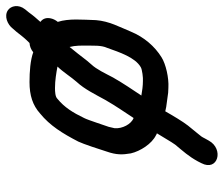

<svg xmlns="http://www.w3.org/2000/svg" viewBox="-71 -549 720 618"><g transform="rotate(-90 289.0 -240.0)"><path d="M72.9 48C44.7 101.8 118.5 121.4 145.4 72L152.1 60C154.7 54.7 157 50.7 158.9 48L173 30.5C178.6 23.5 185.5 15 193.8 5C206.8 -11.5 226.7 -45 239.7 -68C244.7 -66.7 249.5 -65.7 254 -65L283.1 -61C294 -59 304.7 -58 315.4 -58C347.7 -56.1 391.6 -66.2 413.5 -80C448.4 -101.6 478.5 -135.9 496.3 -179C511.3 -215.8 529.6 -247.6 533.2 -291C534.6 -335.7 539 -378.2 527.6 -414C533.1 -420.7 536.8 -428 538.7 -436C542 -450.7 538.3 -462 527.5 -470C539.3 -483.2 546.8 -491.5 558 -507L567.8 -519C585.3 -540.8 578.9 -565.2 565.1 -574.5C546.1 -587.4 519.1 -576 506.1 -559L496.5 -548C484 -531.8 473.8 -518.8 459.6 -505C448.8 -504.3 438.8 -500.3 429.8 -493C404 -502.3 368.1 -505 333.6 -505C291 -505 259.2 -494.8 232.7 -471C193.5 -439.2 168.4 -398.4 142.3 -348C135.1 -333.4 115.8 -275.2 110.3 -257C99 -224.6 99.8 -205.7 104.3 -179C111.3 -148.3 135.3 -111.2 162.6 -98C164.3 -96.7 166.4 -95.7 168.9 -95C157.8 -77.8 142.1 -49.4 132.3 -36C111.2 -10.5 94.5 7.5 78.5 37ZM290.5 -145C311.1 -176.2 327.2 -199.1 348.5 -236C362 -261.6 374.8 -289.2 390.6 -306C405.7 -322.4 420.5 -344.2 435.6 -362L446.8 -376C451.7 -357.8 451.4 -337.9 451.2 -317C450.6 -299.1 452.9 -274.8 443.9 -255C429.8 -215.5 413.4 -165.2 381.9 -147C374.4 -142.2 346.4 -139.1 337.3 -140C321.2 -140 305.4 -142.4 290.5 -145ZM383.8 -415C365.7 -396.6 350.1 -370.7 333.3 -352C311.2 -328 295 -295 276.3 -261C254.4 -223.1 239.5 -202.8 218.2 -170C198.5 -177.1 183.2 -206.5 185.3 -231L189.7 -250C194.2 -261.6 211.5 -316.8 218 -329C235.3 -365 252.5 -392.8 279.8 -415C286.4 -422.3 303.1 -423 314.7 -423C338.9 -423 363.8 -418.8 383.8 -415Z"/></g></svg>

Font: HoneyBee
Style: BdIt
Weight: 700
Foundry: Cannot Into Space Fonts
Version: Version 0.89